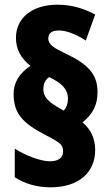

<svg xmlns="http://www.w3.org/2000/svg" viewBox="-20 -781 476 819"><path d="M38 -382C38 -297 75 -256 178 -203C240 -171 249 -162 249 -135C249 -107 229 -93 191 -93C154 -93 85 -119 43 -147V-25C86 3 137 18 196 18C314 18 386 -44 386 -141C386 -189 368 -229 332 -259C376 -295 396 -332 396 -389C396 -464 356 -507 259 -553C213 -575 186 -590 186 -616C186 -640 201 -651 232 -651C263 -651 305 -635 346 -608L386 -719C334 -747 281 -761 225 -761C120 -761 48 -707 48 -619C48 -572 69 -532 110 -500C64 -470 38 -429 38 -382ZM165 -401C165 -424 173 -441 190 -452C247 -425 270 -398 270 -360C270 -340 264 -323 252 -309L226 -324C180 -351 165 -372 165 -401Z"/></svg>

Font: Noto Sans Armenian ExtraCondensed Black
Style: Regular
Weight: 900
Width: 2
Designer: Monotype Design Team
Foundry: Monotype Imaging Inc.
Version: Version 2.008